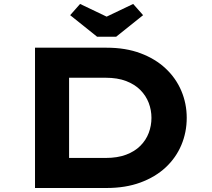

<svg xmlns="http://www.w3.org/2000/svg" viewBox="-20 -938 1059 958"><path d="M154.7 0V-700H512.2Q607.1 -700 681.2 -672.2Q755.4 -644.4 806.7 -596.1Q858.1 -547.9 884.9 -484.4Q911.7 -420.9 911.7 -350Q911.7 -278.1 884.9 -214.4Q858.1 -150.7 806.5 -102.6Q754.8 -54.6 680.6 -27.3Q606.5 0 512.2 0ZM324.7 -116 302.2 -149.9H507.2Q566.1 -149.9 609.1 -166.1Q652.1 -182.3 680.2 -210.4Q708.3 -238.4 722 -274.5Q735.7 -310.6 735.7 -350Q735.7 -388.9 722 -424.8Q708.3 -460.7 680.2 -489Q652.1 -517.2 609.1 -533.7Q566.1 -550.1 507.2 -550.1H299.2L324.7 -582ZM464.5 -754.7 330.1 -862.3 379.6 -918.3 527.1 -847.8H497.1L644.5 -918.3L694 -862.3L559.6 -754.7Z"/></svg>

Font: Lexend Tera
Style: Regular
Weight: 400
Designer: Bonnie Shaver-Troup, Thomas Jockin
Foundry: Lexend
Version: Version 1.007